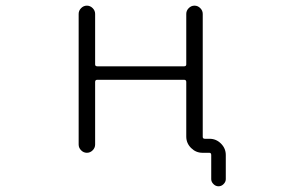

<svg xmlns="http://www.w3.org/2000/svg" viewBox="-20 -565 1040 683"><path d="M326.2 -281.2Q318.4 -281.2 318.4 -273.4V-50.8Q318.4 -39.1 309.6 -30.3Q300.8 -21.5 289.1 -21.5Q277.3 -21.5 268.6 -30.3Q259.8 -39.1 259.8 -50.8V-515.6Q259.8 -527.3 268.6 -536.1Q277.3 -544.9 289.1 -544.9Q300.8 -544.9 309.6 -536.1Q318.4 -527.3 318.4 -515.6V-335.9Q318.4 -329.1 326.2 -329.1H634.8Q642.6 -329.1 642.6 -335.9V-515.6Q642.6 -527.3 651.4 -536.1Q660.2 -544.9 671.9 -544.9Q683.6 -544.9 692.4 -536.1Q701.2 -527.3 701.2 -515.6V-78.1Q701.2 -71.3 709 -71.3H725.6Q749 -71.3 766.1 -54.2Q783.2 -37.1 783.2 -13.7V72.3Q783.2 82 775.4 89.8Q767.6 97.7 757.3 97.7Q747.1 97.7 739.3 89.8Q731.4 82 731.4 72.3V-13.7Q731.4 -21.5 724.6 -21.5H700.2Q676.8 -21.5 659.7 -38.6Q642.6 -55.7 642.6 -79.1V-273.4Q642.6 -281.2 634.8 -281.2Z"/></svg>

Font: Rounded-X Mgen+ 2m light
Style: Regular
Weight: 200
Designer: [Source Han Sans]
Ryoko NISHIZUKA  (kana & ideographs); Paul D. Hunt (Latin, Greek & Cyrillic); Wenlong ZHANG  (bopomofo
Version: Version 1.059.20150602